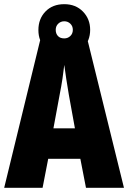

<svg xmlns="http://www.w3.org/2000/svg" viewBox="-20 -900 614 920"><path d="M392 0 365 -139H211L184 0H0L174 -714H398L574 0ZM310 -445Q303 -485 297.5 -522Q292 -559 288 -589Q285 -561 279.5 -524Q274 -487 266 -447L236 -285H339ZM288 -633Q232 -633 198 -668Q164 -703 164 -756Q164 -810 198 -845Q232 -880 288 -880Q343 -880 377.5 -844.5Q412 -809 412 -757Q412 -705 378 -669Q344 -633 288 -633ZM288 -716Q305 -716 317 -727.5Q329 -739 329 -757Q329 -775 317 -786.5Q305 -798 288 -798Q271 -798 259 -786.5Q247 -775 247 -757Q247 -739 257.5 -727.5Q268 -716 288 -716Z"/></svg>

Font: Noto Sans Khmer UI ExtraCondensed Black
Style: Regular
Weight: 900
Width: 2
Designer: Danh Hong and the Monotype Design Team
Foundry: Monotype Imaging Inc.
Version: Version 2.002; ttfautohint (v1.8.4.7-5d5b)